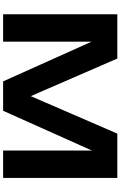

<svg xmlns="http://www.w3.org/2000/svg" viewBox="215 -1006 790 1261"><g transform="rotate(90 610.5 -375.0)"><path d="M1148 -750V0H968V-684L1012 -681L707 0H514L209 -679L253 -683V0H73V-750H364L649 -94H573L857 -750Z"/></g></svg>

Font: Unbounded SemiBold
Style: Regular
Weight: 600
Designer: Luke Prowse, Jean-Baptiste Morizot, Fátima Lázaro, Florian Runge
Foundry: NaN
Version: Version 1.700